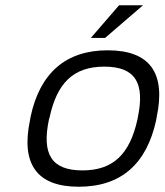

<svg xmlns="http://www.w3.org/2000/svg" viewBox="-20 -700 625 729"><path d="M96 -256 94 -244C59 -78 119 9 279 9C440 9 537 -78 573 -244L575 -256C610 -422 550 -509 389 -509C229 -509 131 -422 96 -256ZM166 -247 168 -253C196 -385 259 -447 376 -447C494 -447 531 -385 503 -253L502 -247C473 -115 410 -53 293 -53C175 -53 138 -115 166 -247ZM325 -556H379L523 -680H432Z"/></svg>

Font: LT Wave Text Light Italic
Style: Regular
Weight: 300
Designer: Daniel Lyons
Version: Version 2.5 (Glyphs App)